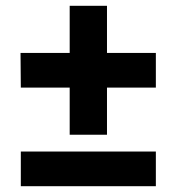

<svg xmlns="http://www.w3.org/2000/svg" viewBox="-20 -676 611 664"><path d="M519 -373H350V-210H221V-373H52L51 -493H221V-656H350V-493H519ZM519 -152V-32H52V-152Z"/></svg>

Font: Bitter ExtraBold
Style: Regular
Weight: 800
Designer: Sol Matas, and Bitter project Authors
Foundry: Sol Matas
Version: Version 2.001